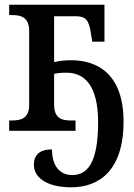

<svg xmlns="http://www.w3.org/2000/svg" viewBox="-20 -556 571 816"><path d="M283 240C399 240 505 171 505 -39C505 -241 395 -300 282 -300C254 -300 229 -297 210 -292V-487H302C345 -487 359 -470 367 -410L372 -379H424V-536H19V-492H31C69 -492 104 -483 104 -424V-111C104 -53 70 -44 31 -44H19V0H301V-44H280C243 -44 210 -53 210 -111V-242C226 -246 244 -247 263 -247C336 -247 397 -197 397 -36C397 140 349 188 287 188C233 188 201 148 201 79C146 79 124 104 124 145C124 193 171 240 283 240Z"/></svg>

Font: Noto Serif SemiCondensed Medium
Style: Regular
Weight: 500
Width: 4
Designer: Monotype Design Team
Foundry: Monotype Imaging Inc.
Version: Version 2.014